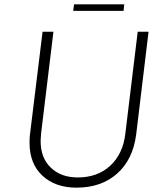

<svg xmlns="http://www.w3.org/2000/svg" viewBox="-20 -856 757 884"><path d="M169 -240Q167 -216 167 -207Q167 -129 214 -84Q261 -39 338 -39Q429 -39 487.5 -93Q546 -147 557 -240L614 -710H664L607 -237Q592 -121 519 -56.5Q446 8 332 8Q235 8 175.5 -47Q116 -102 116 -199Q116 -224 118 -237L176 -710H226ZM552 -836 549 -806H317L321 -836Z"/></svg>

Font: Josefin Sans Light
Style: Italic
Weight: 300
Italic angle: -7°
Designer: Santiago Orozco
Foundry: Typemade
Version: Version 2.000